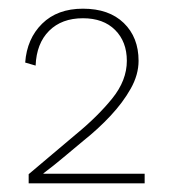

<svg xmlns="http://www.w3.org/2000/svg" viewBox="-20 -729 392 442"><path d="M46 -307V-328Q73 -351 100.5 -374Q128 -397 155 -420Q205 -461 238.5 -502.5Q272 -544 272 -589Q272 -633 245 -660Q218 -687 171 -687Q122 -687 93 -658Q64 -629 62 -578L38 -585Q42 -640 77 -674.5Q112 -709 171 -709Q231 -709 265 -676Q299 -643 299 -589Q299 -557 281 -525Q263 -493 234.5 -462.5Q206 -432 172 -405Q149 -386 126.5 -367Q104 -348 80 -330V-329Q88 -329 97 -329Q106 -329 114 -329H313V-307Z"/></svg>

Font: Prodigy Sans ExtraLight
Style: Regular
Weight: 200
Designer: Wei Huang
Foundry: Wei Huang
Version: Version 1.003; ttfautohint (v1.8.3)